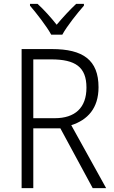

<svg xmlns="http://www.w3.org/2000/svg" viewBox="-20 -966 584 986"><path d="M243 -788H300C324 -832 376 -897 411 -937V-946H371C336 -913 303 -877 271 -839C242 -876 205 -917 173 -946H134V-937C168 -897 219 -832 243 -788ZM247 -714H91V0H151V-307H290L456 0H525L346 -323C430 -350 486 -410 486 -518C486 -658 406 -714 247 -714ZM243 -661C367 -661 424 -622 424 -516C424 -412 365 -359 261 -359H151V-661Z"/></svg>

Font: Noto Sans Bengali SemiCondensed Light
Style: Regular
Weight: 300
Width: 4
Designer: Joana Ranito - Universal Thirst; Jelle Bosma - Monotype Design Team
Foundry: Universal Thirst ehf.
Version: Version 3.000